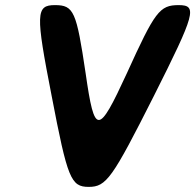

<svg xmlns="http://www.w3.org/2000/svg" viewBox="-20 -731 764 751"><path d="M315 -444C279 -686 269 -711 195 -711C120 -711 119 -678 182 -356C244 -33 257 0 327 0C396 0 419 -33 582 -356C744 -678 753 -711 679 -711C604 -711 586 -686 476 -444C364 -201 350 -201 315 -444Z"/></svg>

Font: Asimov Print
Style: AIt
Weight: 500
Designer: Google
Version: Version 2.000980: 2014